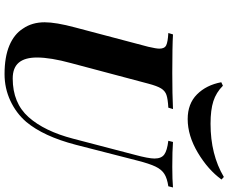

<svg xmlns="http://www.w3.org/2000/svg" viewBox="-98 -868 980 823"><g transform="rotate(90 391.5 -456.0)"><path d="M659 -629Q659 -658 642 -670.5Q625 -683 583 -688L588 -708Q625 -705 695 -705Q750 -705 783 -708L778 -688Q744 -683 725 -671Q706 -659 693.5 -633Q681 -607 668 -556L600 -291Q564 -153 502 -79Q465 -36 411.5 -11Q358 14 297 14Q224 14 175 -6.5Q126 -27 102 -65Q75 -104 75 -158Q75 -206 97 -288L180 -602Q188 -636 188 -650Q188 -672 173.5 -679Q159 -686 121 -688L127 -708Q178 -705 292 -705Q385 -705 447 -708L441 -688Q404 -686 386.5 -680Q369 -674 358.5 -657Q348 -640 338 -602L250 -271Q226 -183 226 -125Q226 -73 248 -47Q270 -21 316 -21Q421 -21 481.5 -89Q542 -157 574 -280L643 -544Q659 -603 659 -629ZM738 -926 749 -916Q707 -858 634 -814.5Q561 -771 490 -771Q424 -771 384 -811Q344 -851 332 -915L347 -922Q376 -893 413.5 -881Q451 -869 510 -869Q642 -869 738 -926Z"/></g></svg>

Font: Playfair Display SC
Style: Bold Italic
Weight: 700
Italic angle: -14°
Designer: Claus Eggers Sørensen
Foundry: Claus Eggers Sørensen
Version: Version 1.200; ttfautohint (v1.6)